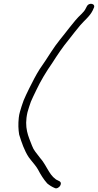

<svg xmlns="http://www.w3.org/2000/svg" viewBox="-20 -760 525 1030"><path d="M445.4 -725 440.1 -715C436.3 -705 424 -691.4 417.1 -685C392.7 -662.5 375.4 -640.1 352.1 -611C319.2 -567.5 284.1 -528.7 254 -481C232.9 -447 216 -423.4 192.8 -389C172.5 -357.2 154.3 -320.9 137.3 -287L119.9 -251C110.4 -231.2 102.4 -212 95.9 -190L86.9 -160C84 -150 81.9 -139.7 80.8 -129C77.1 -94.6 78.2 -65.3 82.8 -38C96.1 5.2 111 48.4 133.8 83L146.1 99C159.4 116.2 172.5 129.6 183.6 149C198 176.7 213.5 201.8 233.3 224C245.7 234.3 258.6 242.5 274.5 249C284.9 254 298.6 244.1 303 236C316.3 211.5 289.7 210.1 279.4 202C258.5 186.8 247.3 168.2 234.3 146L221.4 124C213.3 110.2 204.3 97.4 194.1 86L169.5 54C161.3 43.3 157.5 35.9 151.9 22C132.2 -29.2 108.2 -74.4 127.5 -158L135.9 -186C142.1 -206.2 148.6 -223.4 157.6 -241L174.9 -277C197.9 -325.9 229.7 -378.6 259 -420C287.5 -464.7 316.8 -508.7 349.5 -548C368.2 -572 391.9 -602.5 410.1 -624C432.3 -650.3 461.9 -672.1 477.8 -705L482.1 -715C497.2 -740 457.6 -750.5 445.4 -725Z"/></svg>

Font: HoneyBee
Style: SeLitIt
Weight: 300
Foundry: Cannot Into Space Fonts
Version: Version 0.89